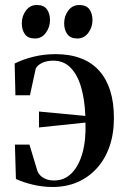

<svg xmlns="http://www.w3.org/2000/svg" viewBox="-20 -734 496 766"><path d="M189.5 12Q149.5 12 110.2 2.5Q71 -7 43.5 -20L39.5 -157H97.5L129.5 -51Q132 -44 139.8 -35.2Q147.5 -26.5 161.8 -20.2Q176 -14 196.5 -14Q237 -14 265.8 -43Q294.5 -72 309 -124Q323.5 -176 321 -245L135.5 -225.5V-289L320.5 -271.5Q318 -337 303.5 -386.5Q289 -436 261.5 -464Q234 -492 192.5 -492Q166 -492 147.2 -482.8Q128.5 -473.5 122.5 -460L99.5 -354H41.5L38.5 -480.5Q70.5 -497 112.8 -507.5Q155 -518 201.5 -518Q259 -518 302.8 -501.2Q346.5 -484.5 375.8 -451.8Q405 -419 419.8 -371.8Q434.5 -324.5 434.5 -263.5Q434.5 -200 416.8 -149.2Q399 -98.5 366.2 -62.5Q333.5 -26.5 288.8 -7.2Q244 12 189.5 12ZM119 -580.5Q91.5 -580.5 79.2 -597.8Q67 -615 67 -641Q67 -670 83.5 -692Q100 -714 126.5 -714H127.5Q154.5 -714 167 -697Q179.5 -680 179.5 -653.5Q179.5 -626 163 -603.2Q146.5 -580.5 120 -580.5ZM288 -580.5Q261 -580.5 248.5 -597.8Q236 -615 236 -641Q236 -670 252.5 -692Q269 -714 296 -714H296.5Q324 -714 336.5 -697Q349 -680 349 -653.5Q349 -626 332.5 -603.2Q316 -580.5 289 -580.5Z"/></svg>

Font: Merriweather 144pt Medium
Style: Regular
Weight: 500
Version: Version 2.100